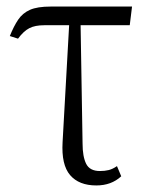

<svg xmlns="http://www.w3.org/2000/svg" viewBox="-20 -556 454 586"><path d="M274 10Q221 10 194 -21.5Q167 -53 171 -122L191 -479H115Q87 -479 69.5 -470Q52 -461 35 -438L10 -446Q22 -476 35.5 -496Q49 -516 71.5 -526Q94 -536 135 -536H383L376 -479H226L232 -118Q232 -78 243 -56Q254 -34 285 -34Q300 -34 312 -37Q324 -40 337 -49L350 -18Q320 10 274 10Z"/></svg>

Font: Noto Serif Condensed Light
Style: Regular
Weight: 300
Width: 3
Designer: Monotype Design Team
Foundry: Monotype Imaging Inc.
Version: Version 2.013